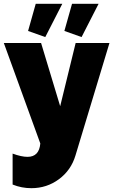

<svg xmlns="http://www.w3.org/2000/svg" viewBox="-22 -751 597 1005"><path d="M215 -557 125 -589 165 -731H304ZM405 -557 315 -589 355 -731H494ZM44 53Q90 70 122 70Q183 70 189 0L-2 -526H193L293 -195L374 -526H551L373 63Q350 140 286.5 187Q223 234 142 234Q91 234 44 215Z"/></svg>

Font: Raleway-v4020 Black
Style: Regular
Weight: 900
Designer: Matt McInerney, Pablo Impallari, Rodrigo Fuenzalida
Foundry: Matt McInerney, Pablo Impallari, Rodrigo Fuenzalida
Version: Version 4.020;PS 004.020;hotconv 1.0.88;makeotf.lib2.5.64775